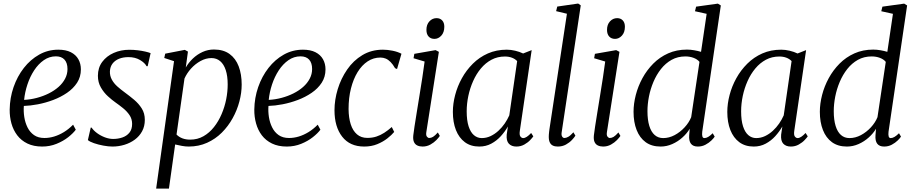

<svg xmlns="http://www.w3.org/2000/svg" viewBox="-20 -838 5276 1111"><path d="M418.5 -87.5Q403.5 -67 374.8 -44.2Q346 -21.5 307.2 -5.8Q268.5 10 224 10Q174.5 10 138.5 -7.5Q102.5 -25 79.8 -55Q57 -85 46.2 -123.5Q35.5 -162 36 -204Q37 -272 58.5 -334Q80 -396 118 -444.8Q156 -493.5 206.8 -522Q257.5 -550.5 317.5 -550.5Q361 -550.5 390 -535.8Q419 -521 433.5 -495.2Q448 -469.5 448 -436.5Q448 -393 426 -359.2Q404 -325.5 367.8 -300.8Q331.5 -276 287.8 -259.5Q244 -243 199.5 -234.5Q155 -226 118 -225Q115.5 -193.5 120.5 -161Q125.5 -128.5 139.2 -100.8Q153 -73 177 -56.2Q201 -39.5 237 -39.5Q265 -39.5 293.2 -48Q321.5 -56.5 349.5 -73.5Q377.5 -90.5 403 -116.5ZM303.5 -512Q265.5 -512 233.5 -489.8Q201.5 -467.5 177.5 -430.8Q153.5 -394 138.8 -349.5Q124 -305 119.5 -260Q157.5 -262 194 -271.8Q230.5 -281.5 262.5 -297.5Q294.5 -313.5 318.8 -335Q343 -356.5 356.8 -382.8Q370.5 -409 370.5 -438.5Q370.5 -474 353.2 -493Q336 -512 303.5 -512Z M834.5 -455H828Q818.5 -474 790.2 -490.8Q762 -507.5 723.5 -507.5Q692.5 -507.5 669 -498Q645.5 -488.5 631.5 -470.5Q617.5 -452.5 616 -426Q615 -399.5 627 -377.5Q639 -355.5 659.2 -337.5Q679.5 -319.5 701.5 -303.5Q729.5 -283 756 -260.8Q782.5 -238.5 800.2 -210.5Q818 -182.5 818 -144.5Q818 -107 802.2 -78.2Q786.5 -49.5 760 -30Q733.5 -10.5 700 -0.2Q666.5 10 630.5 10Q607 10 577.8 4.5Q548.5 -1 523.8 -9.5Q499 -18 488.5 -27.5L505 -99.5H510Q521.5 -82.5 542 -67.5Q562.5 -52.5 587.2 -43.2Q612 -34 635 -34Q663 -34 688 -42.5Q713 -51 728.8 -70.2Q744.5 -89.5 744.5 -121Q744.5 -149.5 729.5 -171.8Q714.5 -194 692.2 -212Q670 -230 648.5 -245Q628.5 -259 604.8 -280.5Q581 -302 563.8 -331.8Q546.5 -361.5 546.5 -399.5Q546.5 -446 571.5 -479.8Q596.5 -513.5 638 -531.8Q679.5 -550 728 -550Q753.5 -550 777.8 -547Q802 -544 821.2 -539.5Q840.5 -535 851.5 -530.5Z M883.5 253.5 987 -484 930.5 -502.5 936 -527.5 1049.5 -549.5 1067.5 -539.5 1055 -447.5Q1071.5 -476 1096.5 -499.8Q1121.5 -523.5 1152.5 -537.5Q1183.5 -551.5 1218 -551.5Q1273 -551.5 1308.5 -525.5Q1344 -499.5 1361.2 -454Q1378.5 -408.5 1378.5 -348.5Q1378.5 -301 1365.2 -250.8Q1352 -200.5 1326.2 -154Q1300.5 -107.5 1263.5 -70.5Q1226.5 -33.5 1178.2 -11.8Q1130 10 1072 10Q1053 10 1032.5 6.2Q1012 2.5 993.5 -2L957.5 253.5ZM1001.5 -59.5Q1015.5 -45 1035.5 -37.5Q1055.5 -30 1080.5 -30Q1123 -30 1157.5 -49.8Q1192 -69.5 1218.2 -102.8Q1244.5 -136 1262.2 -177.5Q1280 -219 1288.8 -263.2Q1297.5 -307.5 1297.5 -349Q1297.5 -398.5 1286.2 -432.5Q1275 -466.5 1254 -484.2Q1233 -502 1203.5 -502Q1171.5 -502 1140.5 -485Q1109.5 -468 1085.2 -441Q1061 -414 1047.5 -383.5Z M1834 -87.5Q1819 -67 1790.2 -44.2Q1761.5 -21.5 1722.8 -5.8Q1684 10 1639.5 10Q1590 10 1554 -7.5Q1518 -25 1495.2 -55Q1472.5 -85 1461.8 -123.5Q1451 -162 1451.5 -204Q1452.5 -272 1474 -334Q1495.5 -396 1533.5 -444.8Q1571.5 -493.5 1622.2 -522Q1673 -550.5 1733 -550.5Q1776.5 -550.5 1805.5 -535.8Q1834.5 -521 1849 -495.2Q1863.5 -469.5 1863.5 -436.5Q1863.5 -393 1841.5 -359.2Q1819.5 -325.5 1783.2 -300.8Q1747 -276 1703.2 -259.5Q1659.5 -243 1615 -234.5Q1570.5 -226 1533.5 -225Q1531 -193.5 1536 -161Q1541 -128.5 1554.8 -100.8Q1568.5 -73 1592.5 -56.2Q1616.5 -39.5 1652.5 -39.5Q1680.5 -39.5 1708.8 -48Q1737 -56.5 1765 -73.5Q1793 -90.5 1818.5 -116.5ZM1719 -512Q1681 -512 1649 -489.8Q1617 -467.5 1593 -430.8Q1569 -394 1554.2 -349.5Q1539.5 -305 1535 -260Q1573 -262 1609.5 -271.8Q1646 -281.5 1678 -297.5Q1710 -313.5 1734.2 -335Q1758.5 -356.5 1772.2 -382.8Q1786 -409 1786 -438.5Q1786 -474 1768.8 -493Q1751.5 -512 1719 -512Z M2087.5 10Q2004.5 10 1960 -47.2Q1915.5 -104.5 1915.5 -200Q1915.5 -260 1934.2 -321.8Q1953 -383.5 1988.8 -435.5Q2024.5 -487.5 2076.8 -519Q2129 -550.5 2196 -550.5Q2222 -550.5 2251.8 -544.5Q2281.5 -538.5 2303 -527L2277.5 -438.5L2266 -443.5Q2253.5 -465.5 2240.2 -479Q2227 -492.5 2212.5 -498.8Q2198 -505 2181 -505Q2141 -505 2107.5 -483Q2074 -461 2049.2 -420.8Q2024.5 -380.5 2010.8 -326.2Q1997 -272 1997 -207Q1997.5 -156 2009.5 -118.8Q2021.5 -81.5 2045.5 -60.8Q2069.5 -40 2105.5 -40Q2134.5 -40 2158 -47.8Q2181.5 -55.5 2203.2 -69.5Q2225 -83.5 2247 -103L2261 -74.5Q2246.5 -57 2221.5 -37.2Q2196.5 -17.5 2163 -3.8Q2129.5 10 2087.5 10Z M2425 10Q2408 10 2394.8 3.8Q2381.5 -2.5 2375.2 -16.8Q2369 -31 2371.5 -55Q2373 -71 2378.5 -106Q2384 -141 2391.5 -187.8Q2399 -234.5 2407.5 -286.5Q2416 -338.5 2423.8 -389.2Q2431.5 -440 2437 -482L2373 -501L2377.5 -526.5L2500.5 -548L2519.5 -538L2447 -74Q2444 -55.5 2450.2 -47.5Q2456.5 -39.5 2463.5 -39.5Q2474.5 -39.5 2485.8 -46.2Q2497 -53 2513.5 -71.5L2525 -51.5Q2519 -42 2505 -27.5Q2491 -13 2470.5 -1.5Q2450 10 2425 10ZM2494 -613Q2472.5 -613 2460 -626.8Q2447.5 -640.5 2447.5 -665Q2447.5 -696 2464.8 -714.5Q2482 -733 2506 -733Q2526.5 -733 2538.8 -719.8Q2551 -706.5 2551 -683.5Q2551 -651 2533.8 -632Q2516.5 -613 2494 -613Z M2988 -81Q2984.5 -57 2991.5 -48Q2998.5 -39 3007.5 -39Q3017 -39 3028.5 -46.5Q3040 -54 3053.5 -68.5L3066 -49Q3061.5 -42 3048.2 -27.8Q3035 -13.5 3014.2 -1.8Q2993.5 10 2968 10Q2940 10 2924.5 -6.5Q2909 -23 2912 -59L2919 -106Q2902 -76.5 2878 -50Q2854 -23.5 2822.8 -6.8Q2791.5 10 2753.5 10Q2704 10 2670 -15.2Q2636 -40.5 2618.2 -85.5Q2600.5 -130.5 2600.5 -190.5Q2600.5 -238 2613.8 -288.5Q2627 -339 2652.8 -385.5Q2678.5 -432 2716.2 -469.5Q2754 -507 2803.2 -528.8Q2852.5 -550.5 2912.5 -550.5Q2936 -550.5 2961.2 -544.5Q2986.5 -538.5 3007 -528.5L3056.5 -548ZM2972.5 -484.5Q2960 -497.5 2942 -504.2Q2924 -511 2901.5 -511Q2859 -511 2824.2 -492.5Q2789.5 -474 2762.8 -442Q2736 -410 2717.8 -369Q2699.5 -328 2690 -283Q2680.5 -238 2680.5 -193.5Q2680.5 -141.5 2691.5 -107.2Q2702.5 -73 2722.2 -56Q2742 -39 2767.5 -39Q2794.5 -39 2818.8 -50.5Q2843 -62 2863.8 -81Q2884.5 -100 2900.5 -123.2Q2916.5 -146.5 2927 -170.5Z M3230 -72Q3227.5 -56 3232.8 -47.8Q3238 -39.5 3246 -39.5Q3256 -39.5 3268.5 -46.5Q3281 -53.5 3298 -72.5L3309.5 -53Q3303.5 -43 3289.5 -28Q3275.5 -13 3254.8 -1.5Q3234 10 3207.5 10Q3190.5 10 3178.8 4.2Q3167 -1.5 3161 -14.8Q3155 -28 3155.5 -49.5Q3155.5 -53.5 3156 -60.5Q3156.5 -67.5 3157.5 -75.8Q3158.5 -84 3159.5 -91.5L3260.5 -758.5L3198 -773.5L3204.5 -800L3325.5 -817.5L3340.5 -807Z M3470 10Q3453 10 3439.8 3.8Q3426.5 -2.5 3420.2 -16.8Q3414 -31 3416.5 -55Q3418 -71 3423.5 -106Q3429 -141 3436.5 -187.8Q3444 -234.5 3452.5 -286.5Q3461 -338.5 3468.8 -389.2Q3476.5 -440 3482 -482L3418 -501L3422.5 -526.5L3545.5 -548L3564.5 -538L3492 -74Q3489 -55.5 3495.2 -47.5Q3501.5 -39.5 3508.5 -39.5Q3519.5 -39.5 3530.8 -46.2Q3542 -53 3558.5 -71.5L3570 -51.5Q3564 -42 3550 -27.5Q3536 -13 3515.5 -1.5Q3495 10 3470 10ZM3539 -613Q3517.5 -613 3505 -626.8Q3492.5 -640.5 3492.5 -665Q3492.5 -696 3509.8 -714.5Q3527 -733 3551 -733Q3571.5 -733 3583.8 -719.8Q3596 -706.5 3596 -683.5Q3596 -651 3578.8 -632Q3561.5 -613 3539 -613Z M4043.5 -76Q4041.5 -58.5 4044.2 -48.8Q4047 -39 4056 -39Q4066.5 -39 4078.2 -46Q4090 -53 4104 -67L4115.5 -47.5Q4110.5 -39 4096.5 -25.2Q4082.5 -11.5 4062.5 -0.8Q4042.5 10 4018 10Q3990.5 10 3978 -6.5Q3965.5 -23 3968 -56L3971 -93Q3955.5 -66.5 3929.2 -42.8Q3903 -19 3870.2 -4.5Q3837.5 10 3802.5 10Q3751 10 3716.2 -15.2Q3681.5 -40.5 3663.8 -85.8Q3646 -131 3646 -191Q3646 -238 3659 -288.5Q3672 -339 3697.5 -385.8Q3723 -432.5 3760.2 -470Q3797.5 -507.5 3846.2 -529.2Q3895 -551 3955 -551Q3975.5 -551 3997 -547.2Q4018.5 -543.5 4036.5 -538L4069 -758L4001.5 -773L4008 -799.5L4134 -817L4151 -806.5ZM4027.5 -480Q4015.5 -495 3993.5 -503.2Q3971.5 -511.5 3946 -511.5Q3901.5 -511.5 3866.2 -491.8Q3831 -472 3804.8 -438.8Q3778.5 -405.5 3761 -364Q3743.5 -322.5 3735 -278.8Q3726.5 -235 3726.5 -194.5Q3726.5 -144.5 3737.2 -109.5Q3748 -74.5 3768.2 -56.8Q3788.5 -39 3817.5 -39Q3851.5 -39 3883.8 -56.2Q3916 -73.5 3941.5 -101.2Q3967 -129 3979.5 -160Z M4576 -81Q4572.5 -57 4579.5 -48Q4586.5 -39 4595.5 -39Q4605 -39 4616.5 -46.5Q4628 -54 4641.5 -68.5L4654 -49Q4649.5 -42 4636.2 -27.8Q4623 -13.5 4602.2 -1.8Q4581.5 10 4556 10Q4528 10 4512.5 -6.5Q4497 -23 4500 -59L4507 -106Q4490 -76.5 4466 -50Q4442 -23.5 4410.8 -6.8Q4379.5 10 4341.5 10Q4292 10 4258 -15.2Q4224 -40.5 4206.2 -85.5Q4188.5 -130.5 4188.5 -190.5Q4188.5 -238 4201.8 -288.5Q4215 -339 4240.8 -385.5Q4266.5 -432 4304.2 -469.5Q4342 -507 4391.2 -528.8Q4440.5 -550.5 4500.5 -550.5Q4524 -550.5 4549.2 -544.5Q4574.5 -538.5 4595 -528.5L4644.5 -548ZM4560.5 -484.5Q4548 -497.5 4530 -504.2Q4512 -511 4489.5 -511Q4447 -511 4412.2 -492.5Q4377.5 -474 4350.8 -442Q4324 -410 4305.8 -369Q4287.5 -328 4278 -283Q4268.5 -238 4268.5 -193.5Q4268.5 -141.5 4279.5 -107.2Q4290.5 -73 4310.2 -56Q4330 -39 4355.5 -39Q4382.5 -39 4406.8 -50.5Q4431 -62 4451.8 -81Q4472.5 -100 4488.5 -123.2Q4504.5 -146.5 4515 -170.5Z M5121.5 -76Q5119.5 -58.5 5122.2 -48.8Q5125 -39 5134 -39Q5144.5 -39 5156.2 -46Q5168 -53 5182 -67L5193.5 -47.5Q5188.5 -39 5174.5 -25.2Q5160.5 -11.5 5140.5 -0.8Q5120.5 10 5096 10Q5068.5 10 5056 -6.5Q5043.5 -23 5046 -56L5049 -93Q5033.5 -66.5 5007.2 -42.8Q4981 -19 4948.2 -4.5Q4915.5 10 4880.5 10Q4829 10 4794.2 -15.2Q4759.5 -40.5 4741.8 -85.8Q4724 -131 4724 -191Q4724 -238 4737 -288.5Q4750 -339 4775.5 -385.8Q4801 -432.5 4838.2 -470Q4875.5 -507.5 4924.2 -529.2Q4973 -551 5033 -551Q5053.5 -551 5075 -547.2Q5096.5 -543.5 5114.5 -538L5147 -758L5079.5 -773L5086 -799.5L5212 -817L5229 -806.5ZM5105.5 -480Q5093.5 -495 5071.5 -503.2Q5049.5 -511.5 5024 -511.5Q4979.5 -511.5 4944.2 -491.8Q4909 -472 4882.8 -438.8Q4856.5 -405.5 4839 -364Q4821.5 -322.5 4813 -278.8Q4804.5 -235 4804.5 -194.5Q4804.5 -144.5 4815.2 -109.5Q4826 -74.5 4846.2 -56.8Q4866.5 -39 4895.5 -39Q4929.5 -39 4961.8 -56.2Q4994 -73.5 5019.5 -101.2Q5045 -129 5057.5 -160Z"/></svg>

Font: Merriweather 60pt Light
Style: Italic
Weight: 300
Italic angle: -7.8°
Version: Version 2.101